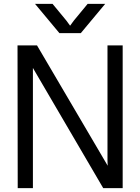

<svg xmlns="http://www.w3.org/2000/svg" viewBox="-20 -966 720 986"><path d="M70 -733 71 0H149V-592V-617L510 0H610V-733H532V-141L533 -115L170 -733ZM160 -946 285 -796H395L520 -946H430L359 -860L340 -834L321 -860L250 -946Z"/></svg>

Font: Kreadon Medium
Style: Regular
Weight: 500
Designer: kohakuno
Foundry: StudioGnu
Version: Version 1.000;Glyphs 3.1.2 (3151)